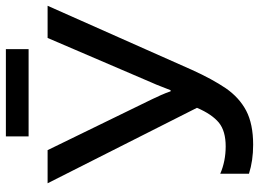

<svg xmlns="http://www.w3.org/2000/svg" viewBox="-138 -764 911 676"><g transform="rotate(-90 318.0 -425.5)"><path d="M176.3 -860.8V-780.8H483.4V-860.8ZM636.2 -713.9H522.9L365.2 -346.2C357.4 -330.1 345.2 -295.4 338.9 -280.8H335C328.6 -300.8 314.9 -330.1 307.1 -346.2L127.9 -713.9H11.2L276.9 -188C261.7 -152.3 244.1 -127 224.6 -110.8C204.6 -94.7 176.8 -86.9 141.1 -86.9C106.4 -86.9 74.2 -93.3 44.9 -106V-4.9C75.7 4.9 109.4 9.8 147 9.8C195.8 9.8 235.8 1.5 266.6 -14.6C297.4 -30.8 323.7 -54.7 345.7 -86.4C367.2 -118.2 388.7 -157.7 410.2 -205.1Z"/></g></svg>

Font: Noto Reveo Sans
Style: Regular
Weight: 500
Designer: Monotype Design Team
Foundry: Monotype Imaging Inc.
Version: Version 2.007